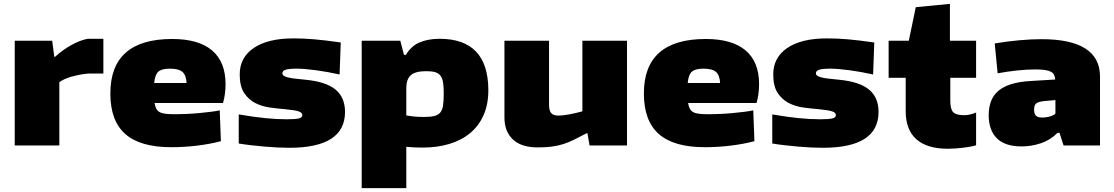

<svg xmlns="http://www.w3.org/2000/svg" viewBox="-20 -750 5742 990"><path d="M56 -540H249L260 -457H264Q302 -492 346.5 -517Q391 -542 432 -550H513V-371H436Q388 -366 348 -354.5Q308 -343 286 -326V0H56Z M863 9Q703 9 626 -59Q549 -127 549 -268Q549 -549 868 -549Q1004 -549 1073.5 -490Q1143 -431 1143 -316Q1143 -264 1130 -219H777Q780 -200 786.5 -188.5Q793 -177 805 -171Q817 -165 836.5 -163Q856 -161 884 -161Q911 -161 943.5 -162.5Q976 -164 1007.5 -167Q1039 -170 1067 -173.5Q1095 -177 1113 -181L1119 -22Q1062 -7 996 1Q930 9 863 9ZM856 -396Q814 -396 796.5 -380.5Q779 -365 775 -322H942Q940 -362 921 -379Q902 -396 856 -396Z M1472 12Q1445 12 1412.5 10.5Q1380 9 1345.5 6Q1311 3 1276 -1Q1241 -5 1211 -10V-160Q1288 -147 1346.5 -141Q1405 -135 1459 -135Q1504 -135 1521.5 -139.5Q1539 -144 1539 -156Q1539 -169 1520.5 -175.5Q1502 -182 1450 -187Q1413 -190 1372 -195.5Q1331 -201 1296.5 -218.5Q1262 -236 1239 -270.5Q1216 -305 1216 -366Q1216 -454 1289 -503Q1362 -552 1492 -552Q1518 -552 1544 -551Q1570 -550 1599 -547.5Q1628 -545 1661.5 -541Q1695 -537 1737 -531L1731 -366Q1668 -380 1608 -388Q1548 -396 1510 -396Q1470 -396 1453 -390.5Q1436 -385 1436 -372Q1436 -365 1441.5 -360.5Q1447 -356 1460.5 -352Q1474 -348 1497 -345Q1520 -342 1554 -339Q1660 -329 1709.5 -288.5Q1759 -248 1759 -173Q1759 12 1472 12Z M1845 -540H2044L2063 -467H2073Q2099 -512 2143 -531Q2187 -550 2247 -550Q2372 -550 2435 -483.5Q2498 -417 2498 -284Q2498 -212 2473.5 -156.5Q2449 -101 2404.5 -64Q2360 -27 2297.5 -8Q2235 11 2158 11Q2136 11 2115.5 10Q2095 9 2075 7V220H1845ZM2165 -147Q2198 -147 2218 -151.5Q2238 -156 2249.5 -169Q2261 -182 2264.5 -206Q2268 -230 2268 -269Q2268 -303 2264.5 -325Q2261 -347 2251 -360Q2241 -373 2223.5 -378Q2206 -383 2178 -383Q2121 -383 2098 -362Q2075 -341 2075 -296V-155Q2115 -147 2165 -147Z M2752 10Q2668 10 2624.5 -31Q2581 -72 2581 -144V-540H2811V-210Q2811 -180 2822 -167Q2833 -154 2859 -154Q2882 -154 2916.5 -160.5Q2951 -167 2983 -176V-540H3213V0H3020L3009 -63H3005Q2967 -43 2938.5 -29Q2910 -15 2882.5 -6.5Q2855 2 2824.5 6Q2794 10 2752 10Z M3614 9Q3454 9 3377 -59Q3300 -127 3300 -268Q3300 -549 3619 -549Q3755 -549 3824.5 -490Q3894 -431 3894 -316Q3894 -264 3881 -219H3528Q3531 -200 3537.5 -188.5Q3544 -177 3556 -171Q3568 -165 3587.5 -163Q3607 -161 3635 -161Q3662 -161 3694.5 -162.5Q3727 -164 3758.5 -167Q3790 -170 3818 -173.5Q3846 -177 3864 -181L3870 -22Q3813 -7 3747 1Q3681 9 3614 9ZM3607 -396Q3565 -396 3547.5 -380.5Q3530 -365 3526 -322H3693Q3691 -362 3672 -379Q3653 -396 3607 -396Z M4223 12Q4196 12 4163.5 10.5Q4131 9 4096.5 6Q4062 3 4027 -1Q3992 -5 3962 -10V-160Q4039 -147 4097.5 -141Q4156 -135 4210 -135Q4255 -135 4272.5 -139.5Q4290 -144 4290 -156Q4290 -169 4271.5 -175.5Q4253 -182 4201 -187Q4164 -190 4123 -195.5Q4082 -201 4047.5 -218.5Q4013 -236 3990 -270.5Q3967 -305 3967 -366Q3967 -454 4040 -503Q4113 -552 4243 -552Q4269 -552 4295 -551Q4321 -550 4350 -547.5Q4379 -545 4412.5 -541Q4446 -537 4488 -531L4482 -366Q4419 -380 4359 -388Q4299 -396 4261 -396Q4221 -396 4204 -390.5Q4187 -385 4187 -372Q4187 -365 4192.5 -360.5Q4198 -356 4211.5 -352Q4225 -348 4248 -345Q4271 -342 4305 -339Q4411 -329 4460.5 -288.5Q4510 -248 4510 -173Q4510 12 4223 12Z M4867 17Q4760 17 4705 -32Q4650 -81 4650 -177V-349H4562V-540H4666L4702 -713L4878 -730V-540H5013V-349H4880V-230Q4880 -187 4895 -171.5Q4910 -156 4952 -156Q4980 -156 5013 -170V-1Q5001 3 4984.5 6Q4968 9 4948.5 11.5Q4929 14 4908 15.5Q4887 17 4867 17Z M5248 5Q5162 5 5120 -37Q5078 -79 5078 -156Q5078 -241 5129.5 -283Q5181 -325 5288 -332L5421 -340Q5420 -354 5415 -364Q5410 -374 5399 -380Q5388 -386 5368.5 -389Q5349 -392 5319 -392Q5274 -392 5223 -386.5Q5172 -381 5124 -372L5109 -526Q5174 -537 5236.5 -542.5Q5299 -548 5350 -548Q5652 -548 5652 -355V0H5464L5443 -65H5433Q5395 -27 5346 -11Q5297 5 5248 5ZM5354 -144Q5376 -144 5396.5 -150.5Q5417 -157 5422 -165V-234L5366 -229Q5335 -226 5323.5 -217Q5312 -208 5312 -185Q5312 -163 5321.5 -153.5Q5331 -144 5354 -144Z"/></svg>

Font: Encode Sans Wide
Style: Black
Weight: 900
Designer: Pablo Impallari, Andres Torresi
Foundry: Pablo Impallari, Andres Torresi
Version: Version 1.000; ttfautohint (v1.00) -l 8 -r 50 -G 200 -x 14 -